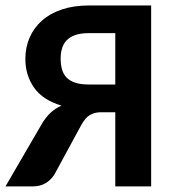

<svg xmlns="http://www.w3.org/2000/svg" viewBox="-23 -668 618 688"><path d="M390.1 0V-265.6H333Q314.5 -264.6 298.8 -255.6Q283.2 -246.6 268.6 -220.7L172.9 -44.4Q160.6 -23.9 140.9 -12Q121.1 0 93.3 0H-3.4L128.4 -226.6Q142.1 -249 158.7 -264.4Q175.3 -279.8 197.3 -289.6Q130.9 -309.1 99.4 -353.5Q67.9 -397.9 67.9 -457Q67.9 -498.5 83.3 -533.7Q98.6 -568.8 127.7 -594.5Q156.7 -620.1 199.2 -634.3Q241.7 -648.4 295.9 -648.4H518.6V0ZM194.3 -458.5Q194.3 -437.5 199 -420.2Q203.6 -402.8 215.1 -390.6Q226.6 -378.4 246.1 -371.8Q265.6 -365.2 295.9 -365.2H390.1V-549.3H295.9Q265.6 -549.3 246.1 -542.2Q226.6 -535.2 215.1 -522.7Q203.6 -510.3 199 -493.7Q194.3 -477.1 194.3 -458.5Z"/></svg>

Font: Carlito
Style: Bold
Weight: 700
Designer: Lukasz Dziedzic
Foundry: tyPoland Lukasz Dziedzic
Version: Version 1.104